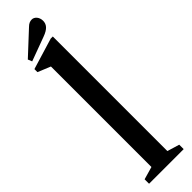

<svg xmlns="http://www.w3.org/2000/svg" viewBox="-325 -933 916 916"><g transform="rotate(-45 133.0 -475.0)"><path d="M34.5 -807 155 -851.5C196 -866 208.5 -884.5 208.5 -907.5C208.5 -932 192 -950 174.5 -950C162 -950 151.5 -945.5 140 -934L26 -828ZM16 0H249.5V-30L188 -48.5V-821.5H174L16 -773.5V-753L80.5 -726.5V-48.5L16 -30Z"/></g></svg>

Font: Libre Caslon Condensed SemiBold
Style: Regular
Weight: 600
Designer: Pablo Impallari, Rodrigo Fuenzalida, Katja Schimmel, Ertekin Erdin
Foundry: Pablo Impallari, Rodrigo Fuenzalida
Version: Version 2.000;gftools[0.9.33]